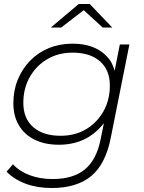

<svg xmlns="http://www.w3.org/2000/svg" viewBox="-20 -745 722 963"><path d="M239 198Q167 198 109 176.5Q51 155 13 116L45 79Q77 114 128.5 133.5Q180 153 243 153Q348 153 406.5 104Q465 55 485 -48L501 -127Q470 -87 428 -60Q363 -19 275 -19Q206 -19 154.5 -44Q103 -69 75 -116Q47 -163 47 -227Q47 -291 69 -345Q91 -399 130.5 -440Q170 -481 224.5 -503.5Q279 -526 344 -526Q410 -526 459 -503Q508 -480 536 -436Q548 -415 555 -390L581 -522H629L536 -56Q510 78 437.5 138Q365 198 239 198ZM284 -64Q356 -64 411 -96.5Q466 -129 498.5 -186Q531 -243 531 -316Q531 -394 481.5 -437.5Q432 -481 344 -481Q273 -481 217.5 -448.5Q162 -416 129.5 -359Q97 -302 97 -229Q97 -151 146.5 -107.5Q196 -64 284 -64ZM235 -607 375 -725H430L543 -607H495L400 -694L287 -607Z"/></svg>

Font: Montserrat Thin Light
Style: Italic
Weight: 300
Italic angle: -11.3°
Version: Version 9.000